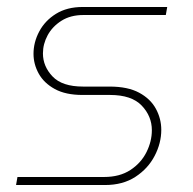

<svg xmlns="http://www.w3.org/2000/svg" viewBox="-20 -530 554 550"><path d="M26 0 30 -23H278Q323 -23 353.5 -43Q384 -63 399.5 -94Q415 -125 415 -157Q415 -197 386 -227.5Q357 -258 295 -258H216Q168 -258 137 -275Q106 -292 91 -319Q76 -346 76 -376Q76 -409 92.5 -440Q109 -471 140.5 -490.5Q172 -510 217 -510H459L455 -487H219Q182 -487 156 -470.5Q130 -454 116.5 -429Q103 -404 103 -377Q103 -340 130.5 -311Q158 -282 218 -282H294Q346 -282 378.5 -264.5Q411 -247 426.5 -218.5Q442 -190 442 -158Q442 -120 423 -83.5Q404 -47 368 -23.5Q332 0 281 0Z"/></svg>

Font: MuseoModerno Thin
Style: Italic
Weight: 100
Italic angle: -9°
Designer: Pablo Cosgaya, Héctor Gatti, Marcela Romero, and the Authors of The MuseoModerno Project.
Foundry: Omnibus-Type Team
Version: Version 1.003